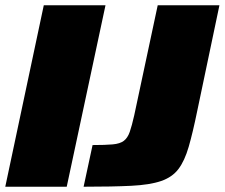

<svg xmlns="http://www.w3.org/2000/svg" viewBox="-25 -708 852 728"><path d="M-5 0 141 -688H375L228 0ZM292 0 326 -158Q374 -158 402 -160.5Q430 -163 444.5 -174Q459 -185 467 -208Q475 -231 484 -271L573 -688H807L723 -288Q706 -205 690.5 -151.5Q675 -98 651.5 -67Q628 -36 585.5 -21.5Q543 -7 472.5 -3.5Q402 0 292 0Z"/></svg>

Font: Saira Black
Style: Italic
Weight: 900
Italic angle: -12°
Designer: Hector Gatti with collaboration of the Omnibus-Type team
Foundry: Omnibus-Type
Version: Version 1.100; ttfautohint (v1.8.3)